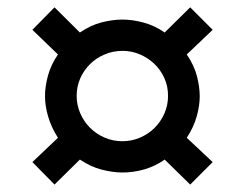

<svg xmlns="http://www.w3.org/2000/svg" viewBox="-20 -577 665 521"><path d="M127.9 -76.2 67.9 -137.2 137.2 -203.1Q118.7 -232.4 110.4 -261.5Q102.1 -290.5 102.1 -315.9Q102.1 -341.8 110.1 -371.6Q118.2 -401.4 137.2 -429.2L67.9 -496.1L127.9 -557.1L196.8 -488.8Q226.1 -508.8 256.1 -516.4Q286.1 -523.9 312 -523.9Q339.8 -523.9 370.1 -515.6Q400.4 -507.3 426.8 -488.8L496.1 -557.1L557.1 -496.1L486.8 -429.2Q507.3 -398.9 514.6 -369.6Q522 -340.3 522 -315.9Q522 -290.5 513.9 -261.5Q505.9 -232.4 486.8 -203.1L557.1 -137.2L496.1 -76.2L426.8 -144Q401.4 -126 371.8 -117.4Q342.3 -108.9 312 -108.9Q286.1 -108.9 255.9 -116.7Q225.6 -124.5 196.8 -144ZM436 -316.9Q436 -343.8 425.5 -366.2Q415 -388.7 397.7 -404.8Q380.4 -420.9 358.4 -429.9Q336.4 -439 313 -439Q286.6 -439 263.7 -429.2Q240.7 -419.4 223.9 -402.6Q207 -385.7 197.5 -363.8Q188 -341.8 188 -316.9Q188 -292 197.8 -269.5Q207.5 -247.1 224.4 -230.2Q241.2 -213.4 263.9 -203.6Q286.6 -193.8 312 -193.8Q337.4 -193.8 360.1 -203.6Q382.8 -213.4 399.7 -230.2Q416.5 -247.1 426.3 -269.5Q436 -292 436 -316.9Z"/></svg>

Font: Lorenzo Sans
Style: Bold Italic
Weight: 700
Italic angle: -12°
Foundry: Intel Corporation
Version: Version 1.00; ttfautohint (v1.5)